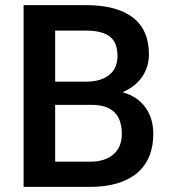

<svg xmlns="http://www.w3.org/2000/svg" viewBox="-20 -731 671 751"><path d="M72.3 0H331.5C411.1 0 472.7 -18.1 515.6 -53.7C558.1 -89.4 579.6 -140.6 579.6 -207.5C579.6 -248 569.3 -282.7 548.3 -311.5C527.3 -340.3 497.6 -359.9 459 -370.1C492.7 -384.3 518.6 -404.8 536.1 -430.7C553.7 -456.5 562.5 -485.8 562.5 -518.6C562.5 -582.5 541.5 -630.4 499.5 -662.6C457.5 -694.8 396.5 -710.9 315.9 -710.9H72.3ZM195.8 -320.8H343.3C418.9 -319.3 456.5 -281.2 456.5 -207.5C456.5 -173.3 445.8 -146.5 423.8 -127.4C401.9 -108.4 371.6 -98.6 333 -98.6H195.8ZM195.8 -411.6V-611.3H315.9C358.4 -611.3 389.6 -603.5 409.7 -587.9C429.7 -572.3 439.5 -546.9 439.5 -511.7C439.5 -480 428.7 -455.1 407.2 -438C385.3 -420.4 355.5 -411.6 316.9 -411.6Z"/></svg>

Font: Shabnam FD Medium
Style: Regular
Weight: 500
Foundry: DejaVu fonts team - Redesigned by Saber Rastikerdar - Based on Vazir font
Version: Version 5.00;October 20, 2019;FontCreator 12.0.0.2547 64-bit